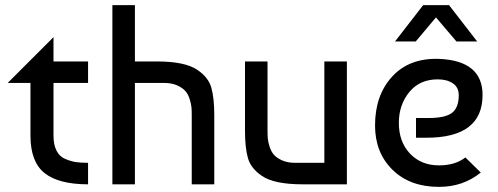

<svg xmlns="http://www.w3.org/2000/svg" viewBox="-20 -720 1945 750"><path d="M10 -396 189 -575V-480H324V-396H189V-190Q189 -155 200.5 -132Q212 -109 234 -99.5Q256 -90 275.5 -87Q295 -84 324 -84V0Q209 0 154 -44Q99 -88 99 -190V-396Z M507 -700V-480H592Q703 -480 751 -447Q794 -418 805.5 -377.5Q817 -337 817 -271V0H729V-270Q729 -288 728 -300.5Q727 -313 721 -332.5Q715 -352 704 -364.5Q693 -377 672 -386.5Q651 -396 621 -396H507V0H419V-700Z M1335 0H1162Q1051 0 1003 -33Q960 -62 948.5 -102.5Q937 -143 937 -209V-480H1025V-210Q1025 -192 1026 -179.5Q1027 -167 1033 -147.5Q1039 -128 1050 -115.5Q1061 -103 1082 -93.5Q1103 -84 1133 -84H1247V-480H1335Z M1695 -490Q1865 -483 1865 -349Q1865 -182 1646 -182H1605V-259H1653Q1720 -259 1746 -279.5Q1772 -300 1772 -348Q1772 -379 1749 -394.5Q1726 -410 1690 -410Q1619 -410 1578.5 -360Q1538 -310 1538 -240Q1538 -166 1581.5 -120Q1625 -74 1695 -74Q1758 -74 1798 -105L1858 -46Q1789 10 1695 10Q1581 10 1513 -57Q1445 -124 1445 -230Q1445 -348 1512 -421Q1579 -494 1695 -490ZM1683 -652 1604 -558H1523L1633 -700H1734L1844 -558H1763Z"/></svg>

Font: Baumans
Style: Regular
Weight: 400
Designer: Henadij Zarechnjuk
Foundry: Cyreal (www.cyreal.org)
Version: Version 001.001